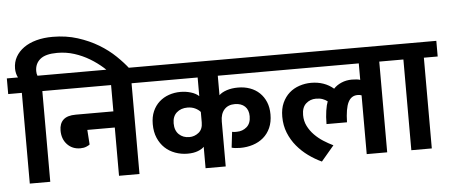

<svg xmlns="http://www.w3.org/2000/svg" viewBox="-65 -995 2691 1149"><g transform="rotate(-5 1280.0 -421.0)"><path d="M72 -545H-10V-639H57Q51 -649 47.5 -664Q44 -679 44 -693Q44 -732 61.5 -763Q79 -794 110.5 -816.5Q142 -839 186 -851Q230 -863 284 -863Q365 -863 434 -841Q503 -819 558.5 -785.5Q614 -752 656.5 -711Q699 -670 728 -632L736 -622L654 -570L643 -583Q612 -618 575.5 -650.5Q539 -683 496.5 -708.5Q454 -734 405.5 -749.5Q357 -765 303 -765Q233 -765 201 -738.5Q169 -712 169 -667Q169 -651 174 -639H278V-545H195V0H72Z M608 -387V-545H248V-639H814V-545H731V0H608V-290H443L449 -202Q444 -197 428.5 -190.5Q413 -184 392 -184Q344 -184 313.5 -216.5Q283 -249 283 -300Q283 -342 307 -364.5Q331 -387 382 -387Z M1129 -338Q1117 -352 1097 -361.5Q1077 -371 1051 -371Q1012 -371 986.5 -348.5Q961 -326 961 -284Q961 -241 985.5 -217.5Q1010 -194 1048 -194Q1079 -194 1104 -214Q1129 -234 1129 -275ZM1249 0H1128V-129Q1117 -116 1091 -106Q1065 -96 1029 -96Q990 -96 954.5 -109Q919 -122 893 -146.5Q867 -171 851.5 -207Q836 -243 836 -290Q836 -334 850.5 -367Q865 -400 890 -422.5Q915 -445 948 -456.5Q981 -468 1018 -468Q1050 -468 1080 -459Q1110 -450 1128 -433V-545H794V-639H1593V-545H1249V-428Q1265 -444 1295 -454Q1325 -464 1363 -464Q1402 -464 1435 -452Q1468 -440 1492 -417Q1516 -394 1529.5 -361.5Q1543 -329 1543 -287Q1543 -241 1527.5 -206.5Q1512 -172 1485 -149Q1458 -126 1422 -114.5Q1386 -103 1346 -103Q1335 -103 1318.5 -104.5Q1302 -106 1294 -109L1305 -203Q1313 -201 1319 -201Q1325 -201 1334 -201Q1368 -201 1393 -222.5Q1418 -244 1418 -287Q1418 -325 1396 -346Q1374 -367 1335 -367Q1295 -367 1272 -341.5Q1249 -316 1249 -270Z M1891 -335Q1878 -345 1861.5 -351Q1845 -357 1822 -357Q1787 -357 1762 -334.5Q1737 -312 1737 -266Q1737 -230 1752 -200Q1767 -170 1791 -145.5Q1815 -121 1844 -102.5Q1873 -84 1902 -70L1825 21Q1784 2 1746 -25.5Q1708 -53 1678 -89Q1648 -125 1630 -169.5Q1612 -214 1612 -267Q1612 -315 1628 -350Q1644 -385 1670 -408Q1696 -431 1730.5 -442.5Q1765 -454 1801 -454Q1881 -454 1936 -407Q1954 -427 1983 -439.5Q2012 -452 2046 -452Q2079 -452 2096 -446V-545H1570V-639H2302V-545H2219V0H2096V-353Q2091 -355 2086 -356Q2081 -357 2072 -357Q2034 -357 2015.5 -320Q1997 -283 1995 -200H1872Q1872 -244 1877.5 -279.5Q1883 -315 1891 -335Z M2364 -545H2282V-639H2570V-545H2487V0H2364Z"/></g></svg>

Font: Ek Mukta
Style: Bold
Weight: 700
Designer: Girish Dalvi and Yashodeep Gholap
Foundry: Ek Type
Version: Version 2.538;PS 1.002;hotconv 16.6.51;makeotf.lib2.5.65220;